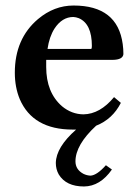

<svg xmlns="http://www.w3.org/2000/svg" viewBox="-20 -464 501 702"><path d="M153.8 -285.2H314Q315.9 -288.6 315.9 -295.9Q315.9 -377 268.1 -397.5Q257.8 -401.4 248 -401.9Q207 -401.9 179.2 -359.4Q160.2 -329.6 153.8 -285.2ZM397 -108.9 421.9 -87.9Q391.6 -28.3 331.5 -4.4Q255.9 65.4 255.9 126Q255.9 155.8 284.7 171.4Q297.4 177.7 311 178.2Q334.5 176.8 367.2 140.1L389.2 155.8Q346.2 217.3 287.1 217.8Q221.7 217.8 194.8 173.8Q184.1 154.8 184.1 131.8Q185.1 74.2 258.3 9.8Q251.5 10.3 246.1 9.8Q100.1 9.8 52.2 -101.6Q34.2 -145 34.2 -198.2Q34.2 -322.3 118.7 -394Q177.7 -443.8 249 -443.8Q409.7 -443.8 428.7 -302.7Q431.2 -284.7 431.2 -266.1Q429.2 -245.6 392.1 -245.1H148.9V-219.2Q148.9 -126 206.5 -75.7Q241.7 -46.4 285.2 -45.9Q345.7 -46.9 397 -108.9Z"/></svg>

Font: Linux Libertine O
Style: Semibold
Weight: 700
Designer: Philipp H. Poll
Foundry: Philipp H. Poll
Version: Version 5.0.0